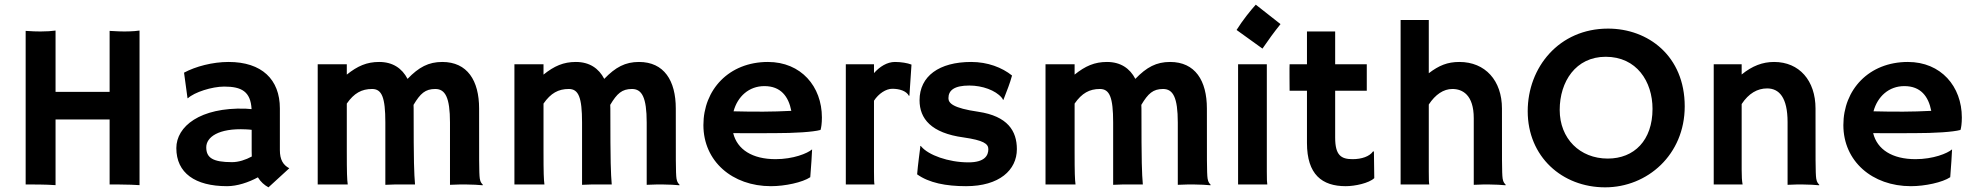

<svg xmlns="http://www.w3.org/2000/svg" viewBox="-20 -783 8382 815"><path d="M88.9 0H104.5C172.9 0 205.6 2 215.8 2.9V-275.9H445.3V0H479.5C519 0 561.5 2 572.3 2.9V-653.3C569.3 -652.3 540.5 -649.4 508.3 -649.4C495.1 -649.4 477.5 -649.9 445.3 -651.9V-393.1H215.8V-653.3C199.2 -650.9 177.7 -649.4 151.9 -649.4C131.8 -649.4 121.1 -649.9 88.9 -651.9Z M728.5 -154.3C728.5 -48.8 808.1 7.3 943.8 7.3C986.8 7.3 1035.2 -8.8 1074.7 -30.3C1086.4 -11.2 1101.6 2.4 1119.6 12.2L1208 -68.8C1181.6 -82.5 1168 -105.5 1168 -146V-322.8C1168 -445.8 1091.3 -520 950.2 -520C882.3 -520 810.5 -501 761.2 -474.6L775.9 -366.7L777.3 -365.7C804.7 -391.6 879.9 -415.5 931.6 -415.5C1005.4 -415.5 1043.9 -394.5 1047.9 -319.8C1040 -320.8 1029.3 -321.3 1021.5 -321.8C829.6 -327.6 728.5 -246.6 728.5 -154.3ZM855.5 -157.7C855.5 -200.2 906.2 -239.7 1023.9 -233.9C1033.7 -233.4 1041.5 -232.9 1048.3 -231.9V-141.6C1048.3 -133.8 1048.3 -126 1048.8 -118.7C1022.9 -104.5 992.7 -94.7 964.8 -94.7C883.3 -94.7 855.5 -113.3 855.5 -157.7Z M1328.6 0H1456.1C1453.1 -21.5 1452.1 -48.3 1452.1 -141.1V-343.3C1482.9 -387.7 1515.1 -405.3 1559.6 -405.3C1601.1 -405.3 1615.7 -369.1 1615.7 -263.2V1.5C1650.4 -0.5 1673.3 0 1679.2 0H1741.7C1737.8 -50.8 1735.8 -83.5 1735.8 -322.3C1735.8 -327.6 1735.8 -333 1735.4 -337.9C1764.2 -386.2 1785.2 -405.3 1827.6 -405.3C1869.6 -405.3 1890.1 -370.1 1890.1 -262.7V1.5C1924.8 -0.5 1951.2 0 1957 0C1983.9 0 2014.2 2 2028.8 3.4L2029.8 1.5C2025.9 -3.4 2019 -8.3 2016.6 -24.9C2013.2 -48.8 2013.7 -111.8 2013.7 -322.3C2013.7 -440.9 1963.9 -520 1857.4 -520C1799.3 -520 1757.8 -498 1710 -448.2C1686.5 -493.2 1647 -520 1589.4 -520C1537.1 -520 1497.6 -502.9 1452.1 -466.3V-510.3H1328.6Z M2163.6 0H2291C2288.1 -21.5 2287.1 -48.3 2287.1 -141.1V-343.3C2317.9 -387.7 2350.1 -405.3 2394.5 -405.3C2436 -405.3 2450.7 -369.1 2450.7 -263.2V1.5C2485.4 -0.5 2508.3 0 2514.2 0H2576.7C2572.8 -50.8 2570.8 -83.5 2570.8 -322.3C2570.8 -327.6 2570.8 -333 2570.3 -337.9C2599.1 -386.2 2620.1 -405.3 2662.6 -405.3C2704.6 -405.3 2725.1 -370.1 2725.1 -262.7V1.5C2759.8 -0.5 2786.1 0 2792 0C2818.8 0 2849.1 2 2863.8 3.4L2864.7 1.5C2860.8 -3.4 2854 -8.3 2851.6 -24.9C2848.1 -48.8 2848.6 -111.8 2848.6 -322.3C2848.6 -440.9 2798.8 -520 2692.4 -520C2634.3 -520 2592.8 -498 2544.9 -448.2C2521.5 -493.2 2481.9 -520 2424.3 -520C2372.1 -520 2332.5 -502.9 2287.1 -466.3V-510.3H2163.6Z M2965.8 -252C2965.8 -98.6 3088.4 7.3 3252.4 7.3C3312.5 7.3 3386.7 -8.8 3419.4 -30.8C3423.8 -86.9 3425.8 -117.2 3427.2 -148.9C3407.2 -131.8 3347.2 -107.4 3272 -107.4C3173.3 -107.4 3109.4 -148.4 3092.3 -217.8C3133.3 -217.3 3218.3 -217.8 3264.2 -217.8C3355 -217.8 3430.7 -222.7 3462.9 -231.4C3465.8 -239.3 3468.8 -259.3 3468.8 -284.2C3468.8 -416 3380.4 -520 3239.7 -520C3073.7 -520 2965.8 -401.9 2965.8 -252ZM3093.8 -310.5C3110.8 -373.5 3159.2 -417.5 3224.6 -417.5C3294.4 -417.5 3327.1 -373.5 3338.9 -312.5C3305.2 -310.5 3251 -309.1 3221.2 -309.1C3191.9 -309.1 3125.5 -309.1 3093.8 -310.5Z M3570.3 0H3691.9C3690.4 -8.3 3689.9 -21.5 3689.9 -54.7V-355.5C3709.5 -385.7 3740.7 -406.2 3767.6 -406.2C3797.4 -406.2 3827.1 -397.5 3838.4 -376L3840.3 -377.4L3849.1 -508.8C3832 -515.6 3804.7 -520 3778.8 -520C3745.6 -520 3713.9 -500 3689.9 -472.7V-510.3H3570.3Z M3873 -43C3923.3 -6.8 3995.1 7.3 4080.6 7.3C4221.7 7.3 4296.4 -61 4296.4 -149.9C4296.4 -227.1 4257.3 -290 4132.8 -308.6C4024.9 -324.2 4005.9 -345.2 4005.9 -366.2C4005.9 -399.4 4030.3 -419.9 4094.7 -419.9C4150.4 -419.9 4205.6 -399.4 4231.4 -369.1C4231.4 -368.2 4235.8 -364.7 4235.8 -362.3C4237.3 -360.4 4237.8 -358.9 4238.8 -358.9C4239.3 -358.9 4239.7 -359.4 4240.7 -362.8C4255.9 -402.3 4266.6 -428.2 4275.9 -462.4C4233.4 -496.6 4172.4 -520 4102.5 -520C3966.8 -520 3883.3 -460 3883.3 -357.4C3883.3 -279.3 3932.6 -218.3 4069.8 -199.7C4154.3 -187.5 4175.3 -172.9 4175.3 -149.9C4175.3 -123.5 4160.6 -93.8 4090.8 -93.8C4005.4 -93.8 3920.4 -125 3890.6 -161.1C3886.2 -165.5 3886.2 -165 3886.2 -157.2C3885.3 -148.9 3876 -82 3873 -43Z M4418 0H4545.4C4542.5 -21.5 4541.5 -48.3 4541.5 -141.1V-343.3C4572.3 -387.7 4604.5 -405.3 4648.9 -405.3C4690.4 -405.3 4705.1 -369.1 4705.1 -263.2V1.5C4739.7 -0.5 4762.7 0 4768.6 0H4831.1C4827.1 -50.8 4825.2 -83.5 4825.2 -322.3C4825.2 -327.6 4825.2 -333 4824.7 -337.9C4853.5 -386.2 4874.5 -405.3 4917 -405.3C4959 -405.3 4979.5 -370.1 4979.5 -262.7V1.5C5014.2 -0.5 5040.5 0 5046.4 0C5073.2 0 5103.5 2 5118.2 3.4L5119.1 1.5C5115.2 -3.4 5108.4 -8.3 5106 -24.9C5102.5 -48.8 5103 -111.8 5103 -322.3C5103 -440.9 5053.2 -520 4946.8 -520C4888.7 -520 4847.2 -498 4799.3 -448.2C4775.9 -493.2 4736.3 -520 4678.7 -520C4626.5 -520 4586.9 -502.9 4541.5 -466.3V-510.3H4418Z M5338.9 -576.7C5365.2 -615.2 5387.7 -646 5415.5 -680.7L5310.5 -763.2C5288.1 -738.3 5255.9 -698.7 5229 -655.8ZM5235.4 0H5359.4C5357.9 -8.3 5357.4 -21.5 5357.4 -54.7V-510.3H5235.4Z M5527.8 -176.3C5527.8 -42 5591.8 7.3 5692.4 7.3C5731.4 7.3 5791 -5.4 5813.5 -26.9L5812 -140.1H5808.1C5793.5 -119.1 5760.3 -107.4 5721.7 -107.4C5673.3 -107.4 5647.5 -123 5647.5 -198.7V-397.9H5781.7V-510.3H5647.5V-649.4H5527.8V-510.3H5454.1C5453.1 -510.3 5454.1 -397.9 5454.1 -397.9H5527.8Z M5925.3 0H6046.9C6045.4 -8.3 6044.9 -21.5 6044.9 -54.7V-339.4C6072.8 -381.8 6107.4 -405.3 6145 -405.3C6187.5 -405.3 6235.8 -380.9 6235.8 -281.2V1.5C6270.5 -0.5 6293 0 6298.8 0C6325.7 0 6356 2 6370.6 3.4L6371.6 1.5C6367.7 -3.4 6360.8 -8.3 6358.4 -24.9C6355 -48.8 6355.5 -111.8 6355.5 -322.3C6355.5 -440.9 6284.7 -520 6174.8 -520C6124.5 -520 6088.4 -505.4 6044.9 -472.2V-698.2H5925.3Z M6464.8 -311C6464.8 -118.2 6610.4 12.2 6793.5 12.2C6973.1 12.2 7131.3 -126.5 7131.3 -331.5C7131.3 -544.9 6976.6 -661.6 6805.7 -661.6C6597.7 -661.6 6464.8 -497.1 6464.8 -311ZM6600.6 -316.4C6600.6 -436.5 6668.5 -542 6795.9 -542C6926.8 -542 6994.6 -437.5 6994.6 -320.8C6994.6 -187.5 6917 -109.9 6804.7 -109.9C6686 -109.9 6600.6 -194.8 6600.6 -316.4Z M7254.4 0H7377C7374 -16.1 7373 -33.7 7373 -62.5V-341.3C7402.8 -386.7 7439.9 -407.7 7481 -407.7C7532.2 -407.7 7567.9 -369.1 7567.9 -264.6V1.5C7602.5 -0.5 7624 0 7629.9 0C7656.7 0 7687 2 7701.7 3.4L7702.6 1.5C7698.7 -3.4 7691.9 -8.3 7689.5 -24.9C7686 -48.8 7686.5 -111.8 7686.5 -322.3C7686.5 -440.9 7617.7 -520 7510.7 -520C7461.9 -520 7418 -503.4 7373 -466.8V-510.3H7254.4Z M7804.7 -252C7804.7 -98.6 7927.2 7.3 8091.3 7.3C8151.4 7.3 8225.6 -8.8 8258.3 -30.8C8262.7 -86.9 8264.6 -117.2 8266.1 -148.9C8246.1 -131.8 8186 -107.4 8110.8 -107.4C8012.2 -107.4 7948.2 -148.4 7931.2 -217.8C7972.2 -217.3 8057.1 -217.8 8103 -217.8C8193.8 -217.8 8269.5 -222.7 8301.8 -231.4C8304.7 -239.3 8307.6 -259.3 8307.6 -284.2C8307.6 -416 8219.2 -520 8078.6 -520C7912.6 -520 7804.7 -401.9 7804.7 -252ZM7932.6 -310.5C7949.7 -373.5 7998 -417.5 8063.5 -417.5C8133.3 -417.5 8166 -373.5 8177.7 -312.5C8144 -310.5 8089.8 -309.1 8060.1 -309.1C8030.8 -309.1 7964.4 -309.1 7932.6 -310.5Z"/></svg>

Font: HammersmithOne
Style: Regular
Weight: 400
Designer: Nicole Fally
Foundry: Nicole Fally
Version: Version 1.003